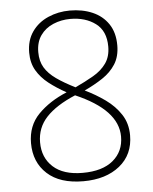

<svg xmlns="http://www.w3.org/2000/svg" viewBox="-53 -768 656 823"><g transform="rotate(-5 275.5 -357.0)"><path d="M273 10Q172 10 117.5 -40Q63 -90 63 -172Q63 -247 111 -296Q159 -345 234 -376Q192 -399 159.5 -424.5Q127 -450 108 -482.5Q89 -515 89 -559Q89 -612 115 -649Q141 -686 184.5 -705Q228 -724 278 -724Q332 -724 375 -705.5Q418 -687 443 -650Q468 -613 468 -558Q468 -510 447 -477Q426 -444 390.5 -420.5Q355 -397 312 -377Q358 -355 398.5 -326Q439 -297 464 -258.5Q489 -220 489 -169Q489 -86 429.5 -38Q370 10 273 10ZM274 -394Q317 -414 352.5 -434.5Q388 -455 408.5 -484Q429 -513 429 -556Q429 -623 385.5 -655.5Q342 -688 277 -688Q238 -688 203.5 -673.5Q169 -659 148.5 -630Q128 -601 128 -558Q128 -519 144.5 -491.5Q161 -464 193.5 -441Q226 -418 274 -394ZM273 -26Q358 -26 404 -64.5Q450 -103 450 -167Q450 -282 269 -360Q186 -325 144 -280Q102 -235 102 -172Q102 -106 146 -66Q190 -26 273 -26Z"/></g></svg>

Font: Noto Sans Devanagari ExtraLight
Style: Regular
Weight: 200
Designer: Jelle Bosma - Monotype Design Team
Foundry: Monotype Imaging Inc.
Version: Version 2.004; ttfautohint (v1.8.4.7-5d5b)